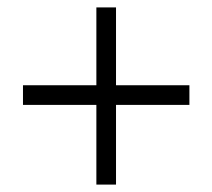

<svg xmlns="http://www.w3.org/2000/svg" viewBox="-20 -600 573 518"><path d="M42 -317H240V-102H293V-317H491V-370H293V-580H240V-370H42Z"/></svg>

Font: PT Serif
Style: Regular
Weight: 400
Designer: A.Korolkova, O.Umpeleva, V.Yefimov
Foundry: ParaType Ltd
Version: Version 1.000;PS 001.000;hotconv 1.0.88;makeotf.lib2.5.64775